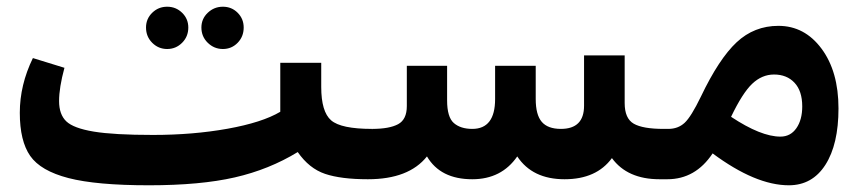

<svg xmlns="http://www.w3.org/2000/svg" viewBox="-20 -534 2567 572"><path d="M415 -452Q415 -478 433.5 -496Q452 -514 478 -514Q504 -514 522.5 -496Q541 -478 541 -452Q541 -425 522.5 -406.5Q504 -388 478 -388Q452 -388 433.5 -406.5Q415 -425 415 -452ZM580 -452Q580 -478 599 -496Q618 -514 644 -514Q670 -514 688 -496Q706 -478 706 -452Q706 -425 688 -406.5Q670 -388 644 -388Q618 -388 599 -406.5Q580 -425 580 -452ZM1088 -150 1096 -71 1076 0Q996 0 948.5 -16Q901 -32 867 -81Q782 -29 679.5 -5.5Q577 18 424 18Q267 18 184 -3.5Q101 -25 70 -69.5Q39 -114 39 -198Q39 -281 78 -361L172 -332Q156 -273 156 -233Q156 -193 177.5 -172.5Q199 -152 259 -142Q319 -132 436 -132Q555 -132 658 -150.5Q761 -169 815 -201V-347H937V-275Q937 -201 966.5 -175.5Q996 -150 1088 -150Z M1957 -150 1965 -69 1945 0Q1849 0 1803 -63Q1757 0 1662 0Q1566 0 1521 -68Q1474 0 1387 0Q1292 0 1252 -68Q1198 0 1076 0L1056 -68L1089 -150Q1140 -150 1166 -164Q1192 -178 1192 -218V-338H1312V-235Q1312 -185 1332 -167.5Q1352 -150 1387 -150Q1455 -150 1455 -239V-338H1576V-239Q1576 -192 1594 -171Q1612 -150 1651 -150Q1720 -150 1720 -219V-369H1841V-227Q1841 -181 1868 -165.5Q1895 -150 1957 -150Z M2299 -457Q2377 -457 2427.5 -389Q2478 -321 2478 -211Q2478 -104 2439 -43Q2400 18 2330 18Q2231 18 2103 -77Q2052 0 1968 0H1945L1925 -66L1957 -150H1971Q2000 -150 2019.5 -168Q2039 -186 2068 -246Q2122 -359 2174.5 -408Q2227 -457 2299 -457ZM2305 -127Q2335 -127 2352.5 -152Q2370 -177 2370 -217Q2370 -263 2347 -287.5Q2324 -312 2286 -312Q2250 -312 2221 -284.5Q2192 -257 2158 -186Q2247 -127 2305 -127Z"/></svg>

Font: FiraGO
Style: Bold
Weight: 700
Designer: bBox Type
Foundry: bBox Type GmbH
Version: Version 1.001;PS 001.001;hotconv 1.0.88;makeotf.lib2.5.64775